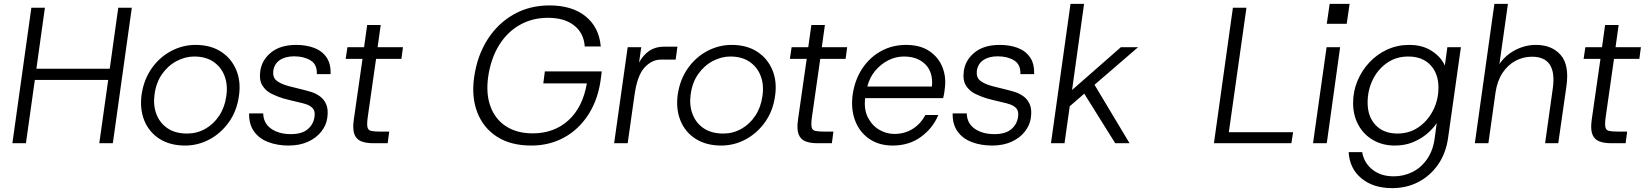

<svg xmlns="http://www.w3.org/2000/svg" viewBox="-20 -740 8510 992"><path d="M44 0 142 -700H212L168 -385H547L591 -700H661L563 0H493L539 -327H160L114 0Z M936 12Q859 12 804.5 -22.5Q750 -57 725.5 -117.5Q701 -178 712 -254Q724 -331 764.5 -388Q805 -445 864.5 -476.5Q924 -508 990 -508Q1068 -508 1122 -473Q1176 -438 1201 -377.5Q1226 -317 1214 -241Q1203 -165 1162 -108Q1121 -51 1062 -19.5Q1003 12 936 12ZM947 -50Q997 -50 1040 -74Q1083 -98 1112 -141.5Q1141 -185 1149 -242Q1158 -299 1141 -345.5Q1124 -392 1084 -420Q1044 -448 983 -448Q938 -448 893.5 -425Q849 -402 817.5 -357.5Q786 -313 778 -249Q771 -195 788.5 -149.5Q806 -104 846 -77Q886 -50 947 -50Z M1471 12Q1414 12 1367 -5.5Q1320 -23 1293 -60Q1266 -97 1267 -154H1340Q1341 -103 1381 -75Q1421 -47 1483 -47Q1540 -47 1570 -72.5Q1600 -98 1605 -137Q1609 -165 1597 -179Q1585 -193 1565.5 -200Q1546 -207 1526 -211Q1504 -216 1484.5 -221Q1465 -226 1445 -231Q1415 -240 1384 -255Q1353 -270 1335.5 -298.5Q1318 -327 1325 -375Q1334 -432 1382 -470Q1430 -508 1510 -508Q1561 -508 1602 -493Q1643 -478 1666.5 -444.5Q1690 -411 1688 -357H1617Q1619 -407 1584.5 -428Q1550 -449 1500 -449Q1454 -449 1425.5 -429.5Q1397 -410 1392 -374Q1388 -340 1409.5 -323Q1431 -306 1472 -295Q1491 -290 1510 -285.5Q1529 -281 1544 -277Q1565 -272 1589 -264.5Q1613 -257 1634 -241.5Q1655 -226 1666 -199.5Q1677 -173 1671 -131Q1666 -93 1640 -60Q1614 -27 1571 -7.5Q1528 12 1471 12Z M1909 0Q1871 0 1846 -10Q1821 -20 1811 -46.5Q1801 -73 1808 -122L1853 -436H1766L1775 -496H1861L1877 -611H1947L1931 -496H2062L2054 -436H1923L1880 -135Q1875 -99 1878.5 -83Q1882 -67 1898 -63.5Q1914 -60 1948 -60H1991L1983 0Z M2725 12Q2619 12 2548 -33.5Q2477 -79 2446 -159.5Q2415 -240 2430 -343Q2446 -453 2499 -536Q2552 -619 2634 -665.5Q2716 -712 2819 -712Q2935 -712 3005 -656Q3075 -600 3084 -500H3001Q2997 -568 2947 -608Q2897 -648 2811 -648Q2731 -648 2666 -611.5Q2601 -575 2558.5 -506.5Q2516 -438 2502 -342Q2490 -253 2515 -187.5Q2540 -122 2596 -86.5Q2652 -51 2732 -51Q2843 -51 2917 -118.5Q2991 -186 3012 -309H2787L2795 -371H3089L3086 -346Q3073 -232 3022.5 -152Q2972 -72 2895.5 -30Q2819 12 2725 12Z M3153 0 3223 -496H3293L3282 -417Q3303 -456 3335 -477.5Q3367 -499 3411 -499H3480L3471 -432H3394Q3348 -432 3310 -391Q3272 -350 3258 -247L3223 0Z M3706 12Q3629 12 3574.5 -22.5Q3520 -57 3495.5 -117.5Q3471 -178 3482 -254Q3494 -331 3534.5 -388Q3575 -445 3634.5 -476.5Q3694 -508 3760 -508Q3838 -508 3892 -473Q3946 -438 3971 -377.5Q3996 -317 3984 -241Q3973 -165 3932 -108Q3891 -51 3832 -19.5Q3773 12 3706 12ZM3717 -50Q3767 -50 3810 -74Q3853 -98 3882 -141.5Q3911 -185 3919 -242Q3928 -299 3911 -345.5Q3894 -392 3854 -420Q3814 -448 3753 -448Q3708 -448 3663.5 -425Q3619 -402 3587.5 -357.5Q3556 -313 3548 -249Q3541 -195 3558.5 -149.5Q3576 -104 3616 -77Q3656 -50 3717 -50Z M4204 0Q4166 0 4141 -10Q4116 -20 4106 -46.5Q4096 -73 4103 -122L4148 -436H4061L4070 -496H4156L4172 -611H4242L4226 -496H4357L4349 -436H4218L4175 -135Q4170 -99 4173.5 -83Q4177 -67 4193 -63.5Q4209 -60 4243 -60H4286L4278 0Z M4592 12Q4521 12 4470.5 -23Q4420 -58 4397.5 -118.5Q4375 -179 4386 -255Q4398 -331 4436.5 -388Q4475 -445 4533 -476.5Q4591 -508 4661 -508Q4735 -508 4782.5 -475.5Q4830 -443 4850 -391Q4870 -339 4861 -279Q4860 -267 4858 -256.5Q4856 -246 4853 -233H4450Q4443 -175 4464 -133.5Q4485 -92 4522 -70Q4559 -48 4601 -48Q4654 -48 4695.5 -74Q4737 -100 4761 -146H4828Q4800 -78 4738.5 -33Q4677 12 4592 12ZM4650 -448Q4608 -448 4569.5 -428.5Q4531 -409 4502 -374.5Q4473 -340 4461 -293H4795Q4802 -366 4761.5 -407Q4721 -448 4650 -448Z M5106 12Q5049 12 5002 -5.5Q4955 -23 4928 -60Q4901 -97 4902 -154H4975Q4976 -103 5016 -75Q5056 -47 5118 -47Q5175 -47 5205 -72.5Q5235 -98 5240 -137Q5244 -165 5232 -179Q5220 -193 5200.5 -200Q5181 -207 5161 -211Q5139 -216 5119.5 -221Q5100 -226 5080 -231Q5050 -240 5019 -255Q4988 -270 4970.5 -298.5Q4953 -327 4960 -375Q4969 -432 5017 -470Q5065 -508 5145 -508Q5196 -508 5237 -493Q5278 -478 5301.5 -444.5Q5325 -411 5323 -357H5252Q5254 -407 5219.5 -428Q5185 -449 5135 -449Q5089 -449 5060.5 -429.5Q5032 -410 5027 -374Q5023 -340 5044.5 -323Q5066 -306 5107 -295Q5126 -290 5145 -285.5Q5164 -281 5179 -277Q5200 -272 5224 -264.5Q5248 -257 5269 -241.5Q5290 -226 5301 -199.5Q5312 -173 5306 -131Q5301 -93 5275 -60Q5249 -27 5206 -7.5Q5163 12 5106 12Z M5410 0 5511 -720H5581L5519 -275L5771 -496H5860L5635 -302L5816 0H5742L5582 -256L5507 -191L5480 0Z M6252 0 6350 -700H6420L6329 -57H6661L6652 0Z M6835 -617 6850 -720H6953L6938 -617ZM6764 0 6834 -496H6904L6835 0Z M7173 232Q7075 232 7014 181.5Q6953 131 6948 46H7018Q7027 101 7070.5 136Q7114 171 7181 171Q7233 171 7278 148.5Q7323 126 7354 81Q7385 36 7393 -29L7403 -104Q7384 -75 7352.5 -48.5Q7321 -22 7279.5 -5Q7238 12 7186 12Q7124 12 7075 -16Q7026 -44 6998.5 -94Q6971 -144 6971 -208Q6971 -268 6993.5 -322Q7016 -376 7055.5 -418Q7095 -460 7147.5 -484Q7200 -508 7261 -508Q7330 -508 7378 -476.5Q7426 -445 7445 -401L7458 -496H7528L7462 -29Q7451 51 7410.5 109.5Q7370 168 7309 200Q7248 232 7173 232ZM7200 -50Q7262 -50 7309.5 -83Q7357 -116 7384.5 -170Q7412 -224 7412 -288Q7412 -360 7370.5 -404Q7329 -448 7256 -448Q7193 -448 7145.5 -414.5Q7098 -381 7072 -327Q7046 -273 7046 -210Q7046 -137 7087.5 -93.5Q7129 -50 7200 -50Z M7963 0 8003 -285Q8025 -447 7895 -447Q7850 -447 7810.5 -426Q7771 -405 7743.5 -364Q7716 -323 7707 -263L7670 0H7600L7701 -720H7771L7727 -409Q7759 -456 7810 -482Q7861 -508 7915 -508Q7998 -508 8043.5 -456Q8089 -404 8073 -293L8031 0Z M8305 0Q8267 0 8242 -10Q8217 -20 8207 -46.5Q8197 -73 8204 -122L8249 -436H8162L8171 -496H8257L8273 -611H8343L8327 -496H8458L8450 -436H8319L8276 -135Q8271 -99 8274.5 -83Q8278 -67 8294 -63.5Q8310 -60 8344 -60H8387L8379 0Z"/></svg>

Font: Host Grotesk Light
Style: Italic
Weight: 300
Italic angle: -8°
Designer: Doğukan Karapınar based on Poppins by Indian Type Foundry, Jonny Pinhorn
Foundry: Element Type
Version: Version 1.001; ttfautohint (v1.8.4.7-5d5b)